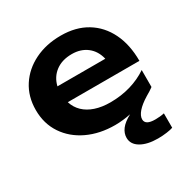

<svg xmlns="http://www.w3.org/2000/svg" viewBox="-176 -739 1074 1098"><g transform="rotate(-30 361.0 -190.0)"><path d="M558 204Q488 204 445.5 179Q403 154 403 111Q403 81 423 54.5Q443 28 488 4Q463 9 436.5 12Q410 15 384 15Q283 15 203.5 -22.5Q124 -60 78.5 -128Q33 -196 33 -286Q33 -375 76.5 -442Q120 -509 196 -546.5Q272 -584 369 -584Q468 -584 539 -541Q610 -498 648.5 -419.5Q687 -341 687 -234H214Q226 -195 254.5 -167.5Q283 -140 326.5 -125.5Q370 -111 425 -111Q497 -111 559.5 -129.5Q622 -148 672 -182V-70Q663 -63 649.5 -54.5Q636 -46 622 -38Q578 -11 555.5 15Q533 41 533 64Q533 102 598 102Q614 102 629.5 100.5Q645 99 658 96V191Q645 196 616.5 200Q588 204 558 204ZM208 -342H524Q511 -398 470.5 -429.5Q430 -461 371 -461Q306 -461 263.5 -429Q221 -397 208 -342Z"/></g></svg>

Font: Unbounded Medium
Style: Regular
Weight: 500
Designer: Luke Prowse, Jean-Baptiste Morizot, Fátima Lázaro, Florian Runge
Foundry: NaN
Version: Version 1.700